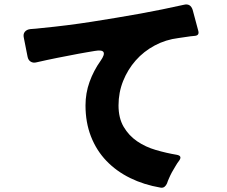

<svg xmlns="http://www.w3.org/2000/svg" viewBox="-20 -810 1040 878"><path d="M714 48Q638 35 575 4Q512 -27 466.5 -74.5Q421 -122 396 -186Q371 -250 371 -328Q371 -384 389.5 -435.5Q408 -487 440 -532Q480 -589 413 -577Q393 -574 374.5 -570.5Q356 -567 338 -564Q290 -555 242.5 -545.5Q195 -536 147 -525Q132 -521 120.5 -528Q109 -535 106 -551L89 -637Q85 -654 93.5 -664.5Q102 -675 119 -677Q131 -678 144.5 -679Q158 -680 173 -682Q287 -693 399 -710.5Q511 -728 623 -748Q673 -757 721.5 -767Q770 -777 820 -788Q851 -796 861 -765L887 -668Q892 -648 871 -646L851 -644L796 -636Q738 -629 687.5 -602Q637 -575 600.5 -533.5Q564 -492 543 -439.5Q522 -387 522 -328Q522 -270 545.5 -230Q569 -190 607 -164Q645 -138 693 -124Q741 -110 789 -102Q815 -97 799 -75Q795 -70 791 -64Q787 -58 783 -51Q764 -21 753 5Q747 18 744 28Q740 38 732.5 44Q725 50 714 48Z"/></svg>

Font: Higure Gothic Black
Style: Regular
Weight: 900
Designer: Yoshimichi Ohira
Foundry: Positype
Version: Version 1.000